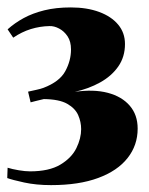

<svg xmlns="http://www.w3.org/2000/svg" viewBox="-21 -924 412 530"><path d="M120 -413Q79 -413 45.8 -420.2Q12.5 -427.5 -1 -432.5L0 -461Q13 -457 30.8 -454Q48.5 -451 62 -451Q114.5 -451 145.5 -469.5Q176.5 -488 189.8 -515Q203 -542 203 -567.5Q203 -587.5 194.8 -606.2Q186.5 -625 164.5 -637.5Q142.5 -650 100 -650.5Q96 -649.5 90.2 -648.2Q84.5 -647 77.8 -645.2Q71 -643.5 63.5 -641.5L56.5 -671Q67.5 -673.5 79.2 -676Q91 -678.5 99 -681.5Q143.5 -698.5 159.2 -727.5Q175 -756.5 175 -787.5Q175 -809.5 165.5 -823.8Q156 -838 142.2 -845.2Q128.5 -852.5 115.5 -852Q89.5 -851.5 64.2 -843.8Q39 -836 15.5 -820L0 -843Q19.5 -860.5 44.2 -874Q69 -887.5 101.2 -895.5Q133.5 -903.5 174.5 -903.5Q219 -903.5 252.8 -891Q286.5 -878.5 305.2 -856Q324 -833.5 324 -802.5Q324 -767 305.5 -740.5Q287 -714 255.5 -696.5Q224 -679 185.5 -670.5Q237.5 -678 276.5 -667.8Q315.5 -657.5 337.2 -632.2Q359 -607 359 -569Q359 -523 331.2 -487.8Q303.5 -452.5 250.2 -432.8Q197 -413 120 -413Z"/></svg>

Font: Merriweather 144pt Black
Style: Regular
Weight: 900
Version: Version 2.100